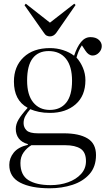

<svg xmlns="http://www.w3.org/2000/svg" viewBox="-20 -784 568 1034"><path d="M248 230Q147 230 88.5 199.5Q30 169 30 104Q30 68 54 38Q78 8 130 -4V-8Q97 -17 81 -38.5Q65 -60 65 -90Q65 -115 80 -140.5Q95 -166 128 -202V-204Q55 -244 55 -345Q55 -426 107 -475.5Q159 -525 249 -525Q286 -525 320 -514Q354 -503 379 -484Q395 -532 416.5 -558Q438 -584 467 -584Q496 -584 512 -569.5Q528 -555 528 -536Q528 -516 513 -500.5Q498 -485 479 -485Q457 -485 440 -511L421 -540Q411 -525 404 -509Q397 -493 392 -474Q413 -451 426.5 -419Q440 -387 440 -352Q440 -268 387 -222Q334 -176 249 -176Q216 -176 190 -181.5Q164 -187 143 -196Q127 -178 117 -160Q107 -142 107 -121Q107 -98 123 -82Q139 -66 185 -66H324Q406 -66 451.5 -38.5Q497 -11 497 51Q497 114 462 153.5Q427 193 370 211.5Q313 230 248 230ZM248 -192Q305 -192 336.5 -231Q368 -270 368 -349Q368 -427 335 -468Q302 -509 242 -509Q186 -509 156 -470Q126 -431 126 -350Q126 -273 159 -232.5Q192 -192 248 -192ZM253 213Q304 213 347 197.5Q390 182 416.5 153Q443 124 443 84Q443 36 414 17Q385 -2 331 -2H149Q124 13 107 37Q90 61 90 94Q90 159 133 186Q176 213 253 213ZM249 -588Q240 -588 231.5 -592Q223 -596 213 -612L112 -756L119 -764L249 -662L380 -764L387 -757L283 -607Q269 -588 249 -588Z"/></svg>

Font: Literata 72pt Light
Style: Regular
Weight: 300
Designer: Latin by Veronika Burian and Jose Scaglione. Greek by Irene Vlachou. Cyrillic by Vera Evstafieva.
Foundry: TypeTogether
Version: Version 3.002